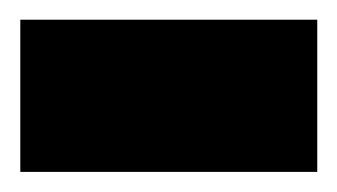

<svg xmlns="http://www.w3.org/2000/svg" viewBox="-30 -171 335 191"><path d="M-9.8 -151.4H285.6V0H-9.8Z"/></svg>

Font: Vazirmatn UI Black
Style: Regular
Weight: 900
Designer: Saber Rastikerdar
Foundry: Saber Rastikerdar
Version: Version 33.003